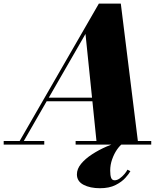

<svg xmlns="http://www.w3.org/2000/svg" viewBox="-70 -784 910 1041"><path d="M637 144Q629.5 158 610 180Q590.5 202 556.5 219.2Q522.5 236.5 472 236.5Q418.5 236.5 382.8 217.8Q347 199 347 161.5Q347 131.5 369.8 104Q392.5 76.5 429 52.8Q465.5 29 507.2 10.8Q549 -7.5 587 -18.5L595.5 -6Q580 4.5 564.2 27.2Q548.5 50 538 79.8Q527.5 109.5 527.5 141Q527.5 166.5 532.5 180Q537.5 193.5 551.5 193.5Q565 193.5 579 183.5Q593 173.5 604.5 160Q616 146.5 621 136ZM-50 -19.5H36.5L466 -764.5H585L677.5 -19.5H750V0H340V-19.5H453L431 -235H183L59 -19.5H170V0H-50ZM393.5 -600 194.5 -254.5H429Z"/></svg>

Font: Bodoni* 11pt Fatface
Style: Italic
Weight: 900
Italic angle: -13°
Version: Version 2.3